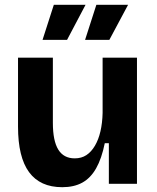

<svg xmlns="http://www.w3.org/2000/svg" viewBox="-20 -765 653 799"><path d="M239 14Q147 14 101 -48.5Q55 -111 55 -238V-525H200V-254Q200 -179 222.5 -142.5Q245 -106 291 -106Q319 -106 339.5 -119.5Q360 -133 375 -158.5Q390 -184 398 -218.5Q406 -253 407 -295V-525H550V-218V0H433V-169H416Q403 -105 380 -64.5Q357 -24 322.5 -5Q288 14 239 14ZM259 -599H157L204 -745H336ZM435 -599H334L381 -745H513Z"/></svg>

Font: Bricolage Grotesque 24pt
Style: Bold
Weight: 700
Designer: Mathieu Triay
Foundry: Atelier Triay
Version: Version 1.001;gftools[0.9.33.dev8+g029e19f]